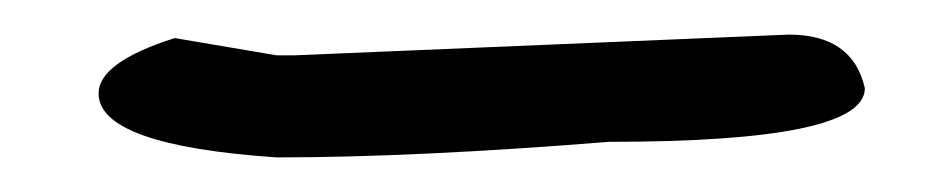

<svg xmlns="http://www.w3.org/2000/svg" viewBox="-20 -86 547 111"><path d="M150 -54 436 -66Q473 -66 480 -35Q480 -4 332 -4Q220 5 140 5Q37 -2 37 -32Q37 -50 81 -64L140 -54Z"/></svg>

Font: Just Me Again Down Here
Style: Regular
Weight: 400
Designer: Kimberly Geswein
Foundry: Kimberly Geswein
Version: Version 1.002 2007